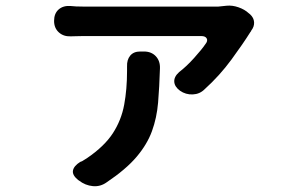

<svg xmlns="http://www.w3.org/2000/svg" viewBox="-20 -577 1040 671"><path d="M854 -527Q867 -515 868 -499.5Q869 -484 858 -470Q858 -468 855 -465Q830 -425 789 -369Q748 -313 695 -265Q678 -248 653.5 -247Q629 -246 609 -260Q590 -274 589 -291.5Q588 -309 606 -325Q632 -345 658.5 -374.5Q685 -404 698 -423Q707 -434 702.5 -442.5Q698 -451 683 -451Q653 -451 606.5 -451Q560 -451 508 -451Q456 -451 407 -451Q358 -451 321.5 -451Q285 -451 271 -451Q259 -451 246.5 -450.5Q234 -450 227 -450Q202 -449 185.5 -464Q169 -479 169 -504Q169 -530 185 -544Q201 -558 227 -556Q234 -555 246 -554.5Q258 -554 271 -554Q283 -554 318.5 -554Q354 -554 403.5 -554Q453 -554 507.5 -554Q562 -554 611.5 -554Q661 -554 696.5 -554Q732 -554 743 -554L772 -557Q792 -559 813.5 -551.5Q835 -544 849 -531ZM483 -397Q509 -397 524.5 -380.5Q540 -364 539 -338Q537 -272 532.5 -218.5Q528 -165 511 -118.5Q494 -72 457 -28.5Q420 15 353 60Q331 76 304.5 73.5Q278 71 256 54L253 52Q232 35 235 19Q238 3 260 -11Q264 -13 264 -12.5Q264 -12 267.5 -14Q271 -16 285 -25Q345 -66 374.5 -111.5Q404 -157 414 -211Q424 -265 424 -329Q424 -332 424 -336.5Q424 -341 424 -344Q423 -368 435 -382.5Q447 -397 470 -397Z"/></svg>

Font: Chiron GoRound TC SB
Style: Regular
Weight: 500
Designer: Ryoko NISHIZUKA 西塚涼子 (kana, bopomofo & ideographs); Paul D. Hunt (Latin, Greek & Cyrillic); Sandoll Communications 산돌커뮤니
Foundry: Adobe
Version: Version 1.000;hotconv 1.1.1;makeotfexe 2.6.0